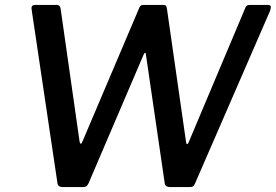

<svg xmlns="http://www.w3.org/2000/svg" viewBox="-20 -762 1123 782"><path d="M1070 -742Q1081 -742 1082.5 -736.5Q1084 -731 1080 -718L774 -14Q770 -5 765.5 -2.5Q761 0 750 0H674Q664 0 658 -3.5Q652 -7 651 -15L574 -542Q573 -547 571 -547Q569 -547 566 -542L340 -14Q335 -5 330.5 -2.5Q326 0 315 0H236Q216 0 214 -16L109 -722Q107 -732 110.5 -737Q114 -742 125 -742H209Q219 -742 222.5 -737.5Q226 -733 227 -726L304 -186Q306 -177 309 -176.5Q312 -176 316 -186L548 -732Q551 -738 554.5 -740Q558 -742 569 -742H643Q653 -742 656 -738Q659 -734 660 -726L738 -182Q739 -175 742.5 -175Q746 -175 749 -184L980 -732Q983 -738 987 -740Q991 -742 1000 -742H1070Z"/></svg>

Font: Libre Franklin Thin Medium
Style: Italic
Weight: 500
Italic angle: -8°
Version: Version 3.000